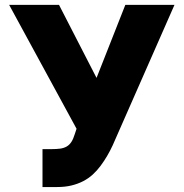

<svg xmlns="http://www.w3.org/2000/svg" viewBox="-20 -747 743 777"><path d="M218.8 -727.3 370.7 -431.8 487.2 -727.3H686.1L436.1 -159.1Q415.5 -114.3 387.1 -76Q372.9 -56.8 355.5 -40.8Q338.1 -24.9 316.4 -13.7Q294.7 -2.5 268.8 3.7Q242.9 9.9 211.6 9.9H152V-143.5H187.5Q207.7 -143.5 222.8 -145.4Q237.9 -147.4 249.3 -153.8Q260.7 -160.2 268.6 -172.2Q276.6 -184.3 282.7 -204.5L289.8 -225.9L17 -727.3Z"/></svg>

Font: Inter P Black
Style: Regular
Weight: 900
Designer: Rasmus Andersson
Foundry: rsms
Version: Version 3.018;git-588b23468